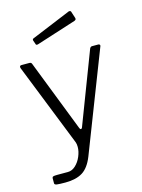

<svg xmlns="http://www.w3.org/2000/svg" viewBox="-134 -827 789 1069"><g transform="rotate(-15 260.5 -293.0)"><path d="M44 153V124Q44 117 49.5 114.5Q55 112 73 112H135Q159 112 179.5 93Q200 74 212 45.5Q224 17 224 -9Q224 -25 220 -36L30 -515Q29 -517 29 -521Q29 -530 40 -530H85Q96 -530 99 -520L259 -109Q262 -100 267 -100Q273 -100 277 -113L433 -521Q438 -530 446 -530H482Q488 -530 490.5 -526Q493 -522 491 -518L267 59Q243 119 205.5 142Q168 165 107 165Q72 165 58 163Q44 161 44 153ZM396 -707Q397 -705 397 -701Q397 -695 387 -691L159 -618Q157 -617 153 -617Q146 -617 145 -624L138 -644L137 -648Q137 -654 142 -656L372 -751H375Q380 -751 383 -747Z"/></g></svg>

Font: Libre Franklin Light
Style: Regular
Weight: 300
Designer: Pablo Impallari, Rodrigo Fuenzalida
Foundry: Impallari Type
Version: Version 1.002; ttfautohint (v1.5)